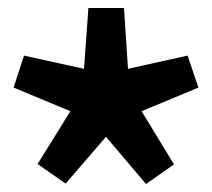

<svg xmlns="http://www.w3.org/2000/svg" viewBox="-20 -750 530 480"><path d="M144 -291 74 -340 156 -472 14 -531 40 -611 190 -578 201 -730H290L300 -578L449 -611L476 -531L334 -472L415 -339L345 -290L245 -408Z"/></svg>

Font: Georama ExtraExtended
Style: Bold
Weight: 700
Width: 8
Designer: Jean-Baptiste Levee
Foundry: Production Type
Version: Version 1.000